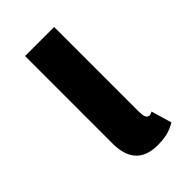

<svg xmlns="http://www.w3.org/2000/svg" viewBox="-165 -557 622 622"><g transform="rotate(-45 146.0 -246.0)"><path d="M208.3 -500H75V-100C75 -35 101.7 8.3 175 8.3C222.5 8.3 240 -3.3 258.3 -12.5L237.5 -83.3C237.5 -83.3 228.3 -76.7 220.8 -79.2C211.7 -82.5 208.3 -90 208.3 -116.7Z"/></g></svg>

Font: BoonHome
Style: Bold
Weight: 700
Designer: Sungsit Sawaiwan
Foundry: Sungsit Sawaiwan
Version: Version 0.2